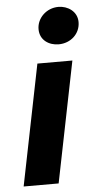

<svg xmlns="http://www.w3.org/2000/svg" viewBox="-53 -754 400 787"><g transform="rotate(-5 147.5 -360.5)"><path d="M12 0H156L256 -497H112ZM206 -568C256 -568 295 -604 295 -652C295 -696 256 -721 218 -721C168 -721 129 -682 129 -637C129 -591 167 -568 206 -568Z"/></g></svg>

Font: Source Sans Pro
Style: Bold Italic
Weight: 700
Italic angle: -11°
Designer: Paul D. Hunt
Foundry: Adobe Systems Incorporated
Version: Version 3.006;hotconv 1.0.111;makeotfexe 2.5.65597